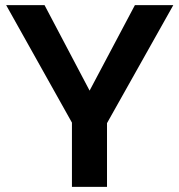

<svg xmlns="http://www.w3.org/2000/svg" viewBox="-20 -730 700 750"><path d="M154 -710 330 -376 507 -710H657L398 -249V0H261V-251L4 -710Z"/></svg>

Font: Rising Sun
Style: Bold
Weight: 700
Designer: Matt McInerney, Pablo Impallari, Rodrigo Fuenzalida (Raleway font), Stephen Hutchings (Greek), Cristiano Sobral (main ch
Foundry: The Rising Sun Project Authors
Version: Version 4.327; ttfautohint (v1.8.4.7-5d5b-dirty)